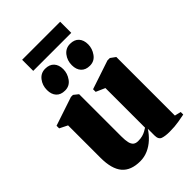

<svg xmlns="http://www.w3.org/2000/svg" viewBox="-251 -958 1071 1071"><g transform="rotate(-45 284.0 -423.0)"><path d="M433.5 9.5Q400 9.5 379.5 2.5Q359 -4.5 359 -35.5V-88.5Q341.5 -61 317.2 -38.5Q293 -16 263.5 -3Q234 10 201.5 10Q128.5 10 93.2 -31.5Q58 -73 58 -161V-416.5L11 -440V-460.5L181.5 -517.5H197.5L224.5 -496V-162Q224.5 -132 229 -113.5Q233.5 -95 244 -86.5Q254.5 -78 272.5 -78Q292.5 -78 307 -82Q321.5 -86 332.5 -92Q343.5 -98 352.5 -104V-416.5L299 -440V-460.5L469.5 -517.5H488.5L518 -496V-34L555 -25V-5Q536.5 -1.5 505.8 4Q475 9.5 433.5 9.5ZM183.5 -565.5Q150 -565.5 132 -585.2Q114 -605 114 -639Q114 -676 135.2 -703.2Q156.5 -730.5 190.5 -730.5H191.5Q224.5 -730.5 242.8 -710.8Q261 -691 261 -657Q261 -623.5 240.2 -594.5Q219.5 -565.5 184 -565.5ZM379.5 -565.5Q346.5 -565.5 328.2 -585.2Q310 -605 310 -639Q310 -676 331.2 -703.2Q352.5 -730.5 387 -730.5H387.5Q421 -730.5 439 -710.8Q457 -691 457 -657Q457 -623.5 436.2 -594.5Q415.5 -565.5 380.5 -565.5ZM435.5 -856.5V-769H135.5V-856.5Z"/></g></svg>

Font: Merriweather 144pt Black
Style: Regular
Weight: 900
Version: Version 2.100